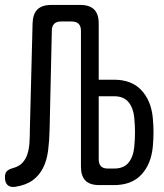

<svg xmlns="http://www.w3.org/2000/svg" viewBox="-43 -750 663 778"><path d="M167 -626 158 -225Q157 -180 152 -140.5Q147 -101 132 -70.5Q117 -40 90 -20Q63 0 19 7Q-1 10 -12 0Q-23 -10 -23 -32Q-23 -48 -15.5 -56Q-8 -64 10 -69Q35 -76 48.5 -91Q62 -106 68.5 -127Q75 -148 76.5 -173.5Q78 -199 78 -225L89 -655Q90 -693 108.5 -711.5Q127 -730 165 -730H282Q320 -730 338.5 -711.5Q357 -693 357 -655V-427H419Q490 -427 529.5 -385Q569 -343 576 -274Q579 -244 579 -214Q579 -184 576 -154Q569 -84 529.5 -42Q490 0 419 0H359Q321 0 303 -18.5Q285 -37 285 -75V-626Q285 -644 275.5 -653.5Q266 -663 247 -663H205Q186 -663 176.5 -653.5Q167 -644 167 -626ZM357 -104Q357 -86 366 -76.5Q375 -67 394 -67H419Q458 -67 477.5 -90.5Q497 -114 501 -154Q504 -184 504 -214Q504 -244 501 -274Q497 -313 477.5 -336.5Q458 -360 419 -360H357Z"/></svg>

Font: Maple Mono Normal NL Light
Style: Regular
Weight: 300
Monospace: yes
Designer: subframe7536
Version: Version 7.000